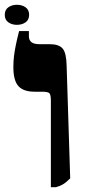

<svg xmlns="http://www.w3.org/2000/svg" viewBox="-34 -777 361 804"><path d="M179 7V-355Q179 -380 173 -386.5Q167 -393 141 -393H111Q64 -393 43 -416.5Q22 -440 22 -495Q22 -520 24.5 -541Q27 -562 32 -587Q37 -612 46 -647H87V-625Q87 -609 97.5 -600.5Q108 -592 131 -592H174Q213 -592 228.5 -573.5Q244 -555 245 -502L260 -30Q242 -12 228.5 -4.5Q215 3 200 7ZM37 -673Q16 -673 1 -683.5Q-14 -694 -14 -715Q-14 -736 1 -746.5Q16 -757 37 -757Q58 -757 73 -746.5Q88 -736 88 -715Q88 -694 73 -683.5Q58 -673 37 -673Z"/></svg>

Font: Noto Serif Hebrew Black
Style: Regular
Weight: 900
Version: Version 2.003